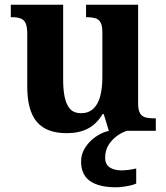

<svg xmlns="http://www.w3.org/2000/svg" viewBox="-20 -556 707 816"><path d="M263.7 10Q177.2 10 136.5 -38.2Q95.8 -86.5 95.8 -187.7V-412.1Q95.8 -441.5 89.2 -456.6Q82.7 -471.7 68.2 -477.3Q53.8 -483 29.5 -483H25.9V-536H248.4V-215.9Q248.4 -173.5 255.3 -141.7Q262.2 -109.8 278.5 -92.3Q294.8 -74.9 323.8 -74.9Q356.2 -74.9 376.4 -93.6Q396.6 -112.4 405.8 -146.6Q415 -180.8 415 -227V-419.1Q415 -448.2 406.6 -461.7Q398.2 -475.3 383.5 -479.1Q368.8 -483 349.3 -483H345.7V-536H567V-116Q567 -87.5 575.6 -73.9Q584.2 -60.3 599.5 -56.7Q614.8 -53 633.9 -53H642.2V0H442.6L420.9 -71.1H415.9Q390.1 -27.9 352.6 -9Q315 10 263.7 10ZM473.7 240Q401 240 362.8 213.5Q324.6 187 324.6 130Q324.6 99 341.6 72Q358.6 45 385.6 26Q412.6 7 442.6 0H519.9Q498.9 6 477.4 21.5Q455.9 37 441.4 60Q426.9 83 426.9 115Q426.9 142.8 446.4 155.5Q465.9 168.1 495.9 168.1Q509.9 168.1 525.4 166.1Q540.9 164.1 558.9 160.1V224Q548.9 229 532.8 232.5Q516.8 236 500.8 238Q484.7 240 473.7 240Z"/></svg>

Font: Noto Serif Telugu
Style: Regular
Weight: 400
Designer: Jelle Bosma - Monotype Design Team
Foundry: Monotype Imaging Inc.
Version: Version 2.003